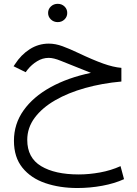

<svg xmlns="http://www.w3.org/2000/svg" viewBox="-20 -636 711 994"><path d="M229 -568.8Q229 -588.9 243.4 -602.5Q257.8 -616.2 278.8 -616.2Q299.8 -616.2 314 -602.5Q328.1 -588.9 328.1 -568.8Q328.1 -549.3 314 -535.4Q299.8 -521.5 278.8 -521.5Q257.8 -521.5 243.4 -535.4Q229 -549.3 229 -568.8ZM608.4 -284.7V-213.9Q509.3 -205.1 421.1 -180.4Q333 -155.8 265.6 -116.9Q198.2 -78.1 159.7 -26.4Q121.1 25.4 121.1 88.4Q121.1 180.7 192.6 223.9Q264.2 267.1 387.7 267.1Q441.4 267.1 497.8 256.8Q554.2 246.6 604 224.1L622.1 291.5Q572.8 314 509.3 325.7Q445.8 337.4 380.4 337.4Q289.1 337.4 214.6 312Q140.1 286.6 96.2 232.4Q52.2 178.2 52.2 92.8Q52.2 5.4 102.1 -64.7Q151.9 -134.8 241.5 -184.3Q331.1 -233.9 450.7 -258.8Q439 -263.2 422.1 -270.3Q405.3 -277.3 387.2 -284.2Q332.5 -305.7 295.2 -321Q257.8 -336.4 232.4 -336.4Q200.2 -336.4 171.9 -318.8Q143.6 -301.3 124 -276.9L112.8 -262.2L50.3 -293L57.6 -303.7Q88.9 -352.5 134 -381.3Q179.2 -410.2 232.9 -410.2Q267.1 -410.2 304.2 -396.5Q341.3 -382.8 384.3 -362.3Q461.4 -325.7 514.2 -306.9Q566.9 -288.1 608.4 -284.7Z"/></svg>

Font: Vazirmatn RD Light
Style: Regular
Weight: 300
Designer: Saber Rastikerdar
Foundry: Saber Rastikerdar
Version: Version 32.102